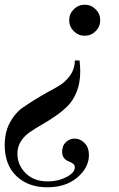

<svg xmlns="http://www.w3.org/2000/svg" viewBox="-27 -474 506 816"><path d="M379.5 -434.5Q399 -415 399 -388Q399 -361 379.5 -341.5Q360 -322 333 -322Q306 -322 286.5 -341.5Q267 -361 267 -388Q267 -415 286.5 -434.5Q306 -454 333 -454Q360 -454 379.5 -434.5ZM291 -217H311Q314 -192 314 -170Q314 -123 299.5 -85.5Q285 -48 261 -24Q237 0 208.5 19.5Q180 39 152 55Q124 71 100 87.5Q76 104 61.5 127Q47 150 47 179Q47 227 82 262Q117 297 176 297Q220 297 255.5 278.5Q291 260 291 237Q291 227 282.5 221Q274 215 264 211.5Q254 208 245.5 198Q237 188 237 171Q237 145 253 130Q269 115 290 115Q314 115 332.5 134Q351 153 351 185Q351 238 302 280Q253 322 174 322Q93 322 43 274.5Q-7 227 -7 142Q-7 88 15 47Q37 6 70 -17Q103 -40 142 -63Q181 -86 214 -103.5Q247 -121 269 -150.5Q291 -180 291 -217Z"/></svg>

Font: Libre Bodoni
Style: Italic
Weight: 400
Italic angle: -13°
Designer: Pablo Impallari, Rodrigo Fuenzalida
Foundry: Pablo Impallari, Rodrigo Fuenzalida
Version: Version 1.001